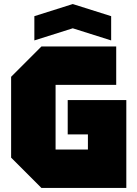

<svg xmlns="http://www.w3.org/2000/svg" viewBox="-20 -930 680 950"><path d="M35 -150V-550L185 -700H555V-510H255V-190H415V-265H315V-435H605V0H185ZM150 -730V-850L340 -910L530 -850V-730L340 -790Z"/></svg>

Font: Tektur Black
Style: Regular
Weight: 900
Designer: Adam Jagosz
Foundry: Adam Jagosz
Version: Version 1.005;gftools[0.9.30]